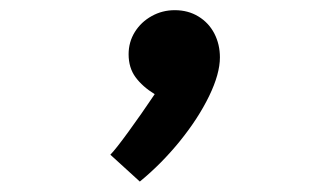

<svg xmlns="http://www.w3.org/2000/svg" viewBox="-20 -174 640 368"><path d="M276.5 6.5Q253 -8 239.8 -26Q226.5 -44 226.5 -70Q226.5 -93.5 238.5 -112.8Q250.5 -132 270.8 -143.2Q291 -154.5 315 -154.5Q340.5 -154.5 360.2 -142.5Q380 -130.5 390.8 -109.8Q401.5 -89 401.5 -64Q401.5 -32.5 380.8 10.2Q360 53 324.8 96.5Q289.5 140 248 174L191.5 122.5Q201.5 112.5 226.2 78.5Q251 44.5 276.5 6.5Z"/></svg>

Font: JuliaMono ExtraBoldItalic
Style: Regular
Weight: 800
Italic angle: -9°
Monospace: yes
Designer: cormullion
Foundry: corm
Version: Version 0.049; ttfautohint (v1.8.4)